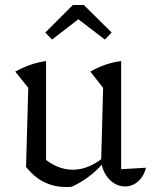

<svg xmlns="http://www.w3.org/2000/svg" viewBox="-20 -739 608 767"><path d="M464 -63 563 -69Q557 -44 544 -27.5Q531 -11 514.5 -2.5Q498 6 480 6Q458 6 438 -5.5Q418 -17 403.5 -39Q389 -61 384 -93L392 -388L341 -453Q400 -487 464 -495ZM266 7Q260 8 254.5 8Q249 8 243 8Q196 8 156.5 -11.5Q117 -31 84 -72L152 -110Q208 -61 271 -61Q331 -61 391 -108L393 -88Q365 -56 333.5 -32.5Q302 -9 266 7ZM84 -72 93 -388 41 -453Q103 -487 164 -495V-86ZM315 -719 426 -609 399 -581 293 -662 188 -581 161 -609 271 -719Z"/></svg>

Font: Piazzolla 24pt
Style: Regular
Weight: 400
Designer: Juan Pablo del Peral
Foundry: Huerta Tipografica
Version: Version 2.005